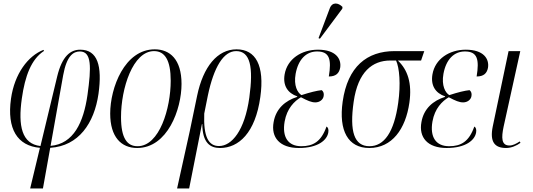

<svg xmlns="http://www.w3.org/2000/svg" viewBox="-20 -824 3003 1082"><path d="M150 238H222L263 9C423 -1 511 -129 535 -295C557 -453 530 -544 432 -544C378 -544 330 -509 302 -392L208 -1C103 -13 81 -114 103 -269C121 -396 156 -490 228 -537L225 -543C138 -509 62 -409 42 -268C18 -97 78 -2 205 9ZM336 -400C356 -511 394 -534 430 -534C497 -534 495 -446 473 -289C451 -135 395 -13 265 -2Z M753 10C924 10 1003 -208 1003 -351C1003 -490 937 -546 852 -546C682 -546 601 -329 601 -184C601 -52 663 10 753 10ZM755 0C697 0 662 -44 662 -164C662 -327 729 -536 848 -536C909 -536 942 -485 942 -369C942 -214 879 0 755 0Z M978 238H1046L1118 -125H1120C1121 -18 1165 10 1220 10C1325 10 1419 -75 1447 -277C1472 -455 1421 -546 1313 -546C1205 -546 1125 -448 1091 -285L1049 -83ZM1214 -1C1155 -1 1126 -53 1131 -184L1151 -284C1185 -447 1240 -536 1311 -536C1390 -536 1409 -447 1385 -274C1359 -88 1286 -1 1214 -1Z M1783 -606 1909 -775 1910 -785C1887 -809 1852 -815 1838 -776L1775 -609ZM1664 10C1773 10 1823 -35 1830 -77C1833 -94 1829 -106 1820 -111C1790 -25 1744 0 1678 0C1603 0 1569 -52 1584 -139C1597 -213 1639 -254 1676 -276C1714 -256 1735 -247 1757 -247C1781 -247 1801 -262 1804 -283C1807 -299 1801 -310 1793 -316C1765 -313 1728 -304 1679 -288C1657 -301 1634 -341 1646 -408C1661 -490 1706 -534 1767 -534C1837 -534 1849 -490 1833 -393C1873 -393 1891 -411 1897 -442C1905 -492 1873 -544 1772 -544C1679 -544 1599 -492 1584 -405C1573 -341 1602 -299 1655 -281V-278C1588 -257 1535 -212 1522 -136C1506 -50 1556 10 1664 10Z M2061 10C2189 10 2266 -97 2287 -245C2303 -356 2277 -431 2222 -483H2353L2371 -536H2204C2048 -536 1939 -449 1911 -251C1888 -88 1941 10 2061 10ZM2062 0C1976 0 1949 -83 1973 -250C1997 -420 2079 -483 2180 -483H2212C2231 -442 2239 -350 2224 -244C2201 -79 2145 0 2062 0Z M2497 10C2606 10 2656 -35 2663 -77C2666 -94 2662 -106 2653 -111C2623 -25 2577 0 2511 0C2436 0 2402 -52 2417 -139C2430 -213 2472 -254 2509 -276C2547 -256 2568 -247 2590 -247C2614 -247 2634 -262 2637 -283C2640 -299 2634 -310 2626 -316C2598 -313 2561 -304 2512 -288C2490 -301 2467 -341 2479 -408C2494 -490 2539 -534 2600 -534C2670 -534 2682 -490 2666 -393C2706 -393 2724 -411 2730 -442C2738 -492 2706 -544 2605 -544C2512 -544 2432 -492 2417 -405C2406 -341 2435 -299 2488 -281V-278C2421 -257 2368 -212 2355 -136C2339 -50 2389 10 2497 10Z M2832 10C2862 10 2891 -3 2913 -19L2909 -27C2889 -14 2870 -4 2851 -4C2805 -4 2805 -48 2818 -110L2912 -536H2846L2757 -112C2739 -25 2767 10 2832 10Z"/></svg>

Font: Noto Serif Display Condensed Light
Style: Italic
Weight: 300
Width: 3
Italic angle: -12°
Designer: Monotype Design Team
Foundry: Monotype Imaging Inc.
Version: Version 2.009